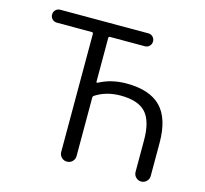

<svg xmlns="http://www.w3.org/2000/svg" viewBox="-105 -872 1034 967"><g transform="rotate(15 412.0 -388.0)"><path d="M369.1 -377.9Q363.3 -374 363.3 -367.2V-62.5Q363.3 -45.9 351.6 -34.2Q339.8 -22.5 323.2 -22.5Q306.6 -22.5 294.9 -34.2Q283.2 -45.9 283.2 -62.5V-677.7Q283.2 -685.5 275.4 -685.5H93.8Q79.1 -685.5 69.3 -695.3Q59.6 -705.1 59.6 -719.2Q59.6 -733.4 69.3 -743.2Q79.1 -752.9 93.8 -752.9H552.7Q566.4 -752.9 576.2 -743.2Q585.9 -733.4 585.9 -719.2Q585.9 -705.1 576.2 -695.3Q566.4 -685.5 552.7 -685.5H371.1Q363.3 -685.5 363.3 -677.7V-449.2Q363.3 -447.3 365.2 -446.3Q367.2 -445.3 370.1 -446.3Q432.6 -480.5 512.7 -480.5Q633.8 -480.5 691.9 -420.9Q750 -361.3 750 -234.4V-62.5Q750 -45.9 738.3 -34.2Q726.6 -22.5 710.4 -22.5Q694.3 -22.5 682.6 -34.2Q670.9 -45.9 670.9 -62.5V-227.5Q670.9 -327.1 630.9 -370.6Q590.8 -414.1 500 -414.1Q424.8 -414.1 369.1 -377.9Z"/></g></svg>

Font: Gen Jyuu Gothic Normal
Style: Regular
Weight: 300
Designer: [Source Han Sans]
Ryoko NISHIZUKA  (kana & ideographs); Paul D. Hunt (Latin, Greek & Cyrillic); Wenlong ZHANG  (bopomofo
Version: Version 1.002.20150607